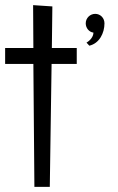

<svg xmlns="http://www.w3.org/2000/svg" viewBox="-29 -730 458 748"><path d="M100 -710 101 -543H-9V-481H101L105 -2H165L172 -481H270V-543H173L175 -705ZM378 -639C378 -660 362 -676 342 -676C322 -676 305 -660 305 -639C305 -621 318 -605 335 -603C335 -587 322 -572 308 -564L319 -552C358 -561 378 -601 378 -639Z"/></svg>

Font: Englebert
Style: Regular
Weight: 400
Designer: Astigmatic (AOETI)
Foundry: Astigmatic (AOETI)
Version: Version 1.000